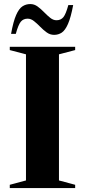

<svg xmlns="http://www.w3.org/2000/svg" viewBox="-20 -952 430 972"><path d="M360.5 -16.5V0H29.5V-16.5L111.5 -38.5V-677L29.5 -698.5V-715H360.5V-698.5L278.5 -677V-38.5ZM350.5 -926.5Q338.5 -863 324.2 -830.8Q310 -798.5 292.8 -787Q275.5 -775.5 254 -775.5Q233.5 -775.5 216.2 -788Q199 -800.5 183.2 -816.8Q167.5 -833 152 -845.2Q136.5 -857.5 120 -857.5Q98 -857.5 85.2 -842Q72.5 -826.5 60 -780.5H36Q47.5 -844 61.8 -876.2Q76 -908.5 93.8 -920Q111.5 -931.5 133.5 -931.5Q153.5 -931.5 170.5 -919Q187.5 -906.5 203.2 -890.2Q219 -874 234.2 -861.8Q249.5 -849.5 266 -849.5Q288 -849.5 300.8 -865Q313.5 -880.5 326 -926.5Z"/></svg>

Font: Newsreader 72pt SemiBold
Style: Regular
Weight: 600
Designer: Hugues Gentile
Foundry: Production Type
Version: Version 1.003; ttfautohint (v1.8.3)